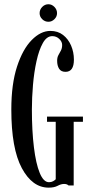

<svg xmlns="http://www.w3.org/2000/svg" viewBox="-20 -852 417 882"><path d="M203.5 10Q128.5 10 80.2 -79.8Q32 -169.5 32 -349Q32 -465.5 58.2 -546Q84.5 -626.5 125.8 -668.2Q167 -710 211.5 -710Q245.5 -710 269.5 -691.5Q293.5 -673 306.5 -642.8Q319.5 -612.5 319.5 -578Q319.5 -522 281 -522Q260.5 -522 251.5 -536.2Q242.5 -550.5 242.5 -573Q242.5 -588 248.2 -598.5Q254 -609 259.8 -619.8Q265.5 -630.5 265.5 -645.5Q265.5 -660.5 252.2 -673.2Q239 -686 220 -686Q194.5 -686 176.8 -654.2Q159 -622.5 147.8 -571.5Q136.5 -520.5 131.5 -461.8Q126.5 -403 126.5 -349Q126.5 -251 135.8 -175.5Q145 -100 162.5 -57.5Q180 -15 205 -15Q216 -15 224 -19.5Q232 -24 236 -28.5V-292.5H196V-316.5H361V-292.5H318.5V0H295Q294 -1.5 289 -4.2Q284 -7 274.5 -7Q260.5 -7 244.8 1.5Q229 10 203.5 10ZM202.5 -752Q186 -752 174 -763.8Q162 -775.5 162 -791.5Q162 -808 174 -820.2Q186 -832.5 202.5 -832.5Q218 -832.5 230 -820.2Q242 -808 242 -791.5Q242 -775.5 230 -763.8Q218 -752 202.5 -752Z"/></svg>

Font: Imbue 50pt Medium
Style: Regular
Weight: 500
Designer: Tyler Finck
Foundry: Etcetera Type Company
Version: Version 1.102; ttfautohint (v1.8.3)